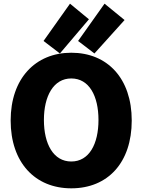

<svg xmlns="http://www.w3.org/2000/svg" viewBox="-20 -1002 825 1045"><path d="M697 -346C697 -117 567 23 368 23C171 23 38 -117 38 -346C38 -575 173 -715 368 -715C565 -715 697 -575 697 -346ZM516 -349C516 -480 465 -575 368 -575C271 -575 219 -479 219 -349C219 -218 271 -123 368 -123C465 -123 516 -218 516 -349ZM361 -982 464 -897 306 -711 217 -779ZM549 -982 658 -893 494 -711 405 -779Z"/></svg>

Font: Repo ExtraBold
Style: Bold
Weight: 700
Designer: Stefan Peev
Foundry: Context Ltd
Version: Version 1.502